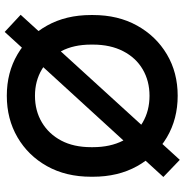

<svg xmlns="http://www.w3.org/2000/svg" viewBox="-4 -759 786 818"><g transform="rotate(-90 389.0 -350.0)"><path d="M117 23 44 -47 662 -723 735 -655ZM390 14Q291 14 213 -32Q135 -78 90 -159Q45 -240 45 -347V-355Q45 -462 90 -542.5Q135 -623 213 -668.5Q291 -714 390 -714Q489 -714 566.5 -668.5Q644 -623 689 -542.5Q734 -462 734 -355V-347Q734 -240 689 -159Q644 -78 566.5 -32Q489 14 390 14ZM390 -106Q453 -106 502.5 -135Q552 -164 580 -218.5Q608 -273 608 -347V-355Q608 -429 580 -482Q552 -535 502.5 -564.5Q453 -594 390 -594Q326 -594 276.5 -564.5Q227 -535 199 -482Q171 -429 171 -355V-347Q171 -273 199 -218.5Q227 -164 276.5 -135Q326 -106 390 -106Z"/></g></svg>

Font: SUSE Thin SemiBold
Style: Regular
Weight: 600
Version: Version 1.000